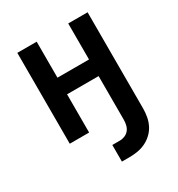

<svg xmlns="http://www.w3.org/2000/svg" viewBox="-175 -645 901 970"><g transform="rotate(-30 275.0 -160.0)"><path d="M253 210V113H297Q312 113 326.5 107Q341 101 350.5 89Q360 77 363.5 61.5Q367 46 367 31V-223H183V0H70V-530H183V-320H367V-530H480V31Q480 55 475.5 79.5Q471 104 460 125.5Q449 147 431 164Q413 181 391 191.5Q369 202 345 206Q321 210 297 210Z"/></g></svg>

Font: Lode
Style: Bold
Weight: 700
Monospace: yes
Designer: Belleve Invis
Foundry: Belleve Invis
Version: Version 29.2.0; ttfautohint (v1.8.3)